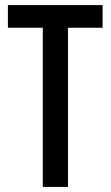

<svg xmlns="http://www.w3.org/2000/svg" viewBox="-20 -734 435 754"><path d="M247 0V-625H383V-714H11V-625H148V0Z"/></svg>

Font: Noto Sans Khmer ExtraCondensed Medium
Style: Regular
Weight: 500
Width: 2
Designer: Danh Hong and the Monotype Design Team
Foundry: Monotype Imaging Inc.
Version: Version 2.004